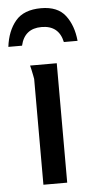

<svg xmlns="http://www.w3.org/2000/svg" viewBox="-72 -763 394 796"><g transform="rotate(-5 125.0 -365.0)"><path d="M76 -440Q76 -441 73.5 -454Q71 -467 68 -480.5Q65 -494 64 -497H175V0H76ZM-19 -582Q-11 -648 23.5 -689Q58 -730 130 -730Q199 -730 231 -688Q263 -646 269 -582H212Q197 -652 125 -652Q54 -652 38 -582Z"/></g></svg>

Font: Rosario SemiBold
Style: Regular
Weight: 600
Designer: Hector Gatti
Foundry: Omnibus Type
Version: Version 1.101; ttfautohint (v1.8.1.43-b0c9)